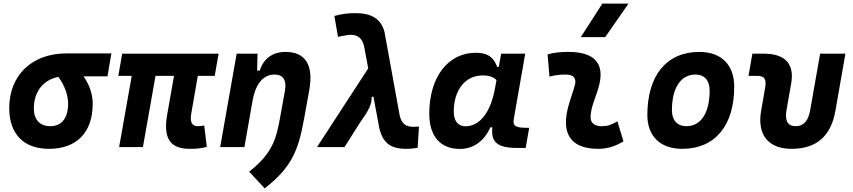

<svg xmlns="http://www.w3.org/2000/svg" viewBox="-20 -815 4728 1064"><path d="M251.5 9.8C405.3 9.8 493.7 -81.5 493.7 -240.2C493.7 -291 477.1 -343.3 442.9 -392.1H575.7L597.2 -519H348.1C157.2 -519 31.2 -398.4 31.2 -215.8C31.2 -72.3 111.3 9.8 251.5 9.8ZM303.7 -388.7C340.8 -337.4 357.4 -285.2 357.4 -240.2C357.4 -161.1 321.8 -115.7 258.8 -115.7C200.7 -115.7 167.5 -151.9 167.5 -213.9C167.5 -307.6 220.2 -373 303.7 -388.7Z M1030.8 9.8C1071.8 9.8 1092.3 7.3 1126 -1L1111.8 -119.6C1097.2 -117.2 1086.9 -115.7 1077.1 -115.7C1043 -115.7 1031.7 -138.2 1040 -186.5L1076.2 -394.5H1169.9L1191.4 -517.6H657.2L635.7 -394.5H710L640.1 0H772L841.8 -394.5H944.3L906.2 -178.2C883.8 -49.3 922.4 9.8 1030.8 9.8Z M1200.2 0H1334.5L1378.4 -250.5V-249.5C1397 -363.8 1446.8 -401.9 1502.4 -401.9C1547.9 -401.9 1569.8 -371.1 1559.1 -312.5L1532.2 -163.6C1510.3 -43 1489.3 35.2 1360.8 136.2L1446.8 229C1604 106.9 1635.3 7.8 1666.5 -164.6L1693.8 -315.4C1718.8 -454.1 1672.9 -527.3 1562.5 -527.3C1489.3 -527.3 1440.9 -489.7 1418.9 -423.8H1404.8L1407.2 -517.6H1291.5Z M2231.9 9.8C2253.4 9.8 2271.5 8.3 2294.4 3.9L2301.8 -113.3C2286.1 -112.8 2277.3 -112.3 2271 -112.3C2228.5 -112.3 2207 -129.4 2195.3 -172.9L2110.8 -637.7C2091.8 -709.5 2041 -742.2 1949.2 -742.2C1907.2 -742.2 1870.6 -737.3 1833 -726.6L1853 -610.8C1890.1 -618.7 1912.1 -622.1 1922.9 -622.1C1962.9 -622.1 1986.3 -603 1997.1 -561.5L2020.5 -436L1736.8 0H1889.2L1965.8 -121.1C1972.2 -131.8 1980 -142.6 1987.3 -153.3C2014.2 -192.4 2042 -233.4 2039.6 -277.3L2049.3 -280.3L2083 -100.1C2104 -22 2144.5 9.8 2231.9 9.8Z M2744.1 -444.3H2735.4C2717.3 -490.7 2690.9 -522.5 2616.7 -522.5C2461.9 -522.5 2358.9 -387.2 2358.9 -184.1C2358.9 -60.5 2420.4 10.3 2527.8 10.3C2603 10.3 2663.6 -32.7 2697.3 -109.4H2708.5C2699.2 -25.9 2737.3 4.9 2848.6 4.9H2893.1L2912.6 -106.9H2894C2833 -106.9 2821.3 -120.6 2827.1 -154.8L2890.6 -517.6H2757.3ZM2654.3 -397C2694.3 -397 2715.8 -386.7 2731.4 -371.6L2723.1 -325.7C2699.2 -191.9 2638.2 -115.2 2559.6 -115.2C2518.6 -115.2 2494.6 -144.5 2494.6 -196.3C2494.6 -316.9 2558.6 -397 2654.3 -397Z M3401.4 -142.6C3367.7 -123 3347.2 -115.7 3314.9 -115.7C3272 -115.7 3250.5 -134.8 3252.9 -172.4C3257.3 -234.9 3285.6 -281.2 3300.8 -345.2C3330.1 -465.3 3272.9 -527.3 3129.9 -527.3C3091.3 -527.3 3052.7 -524.4 3014.6 -513.7L3024.9 -390.6C3054.7 -398.4 3084.5 -401.9 3114.3 -401.9C3157.7 -401.9 3175.8 -382.3 3166 -345.2C3151.9 -288.1 3121.1 -222.7 3116.7 -153.3C3109.9 -46.4 3170.9 9.8 3295.9 9.8C3353 9.8 3395 -8.3 3435.1 -31.2ZM3198.7 -609.4H3334L3462.9 -794.9H3317.9Z M3760.7 9.8C3941.9 9.8 4048.8 -118.2 4048.8 -335C4048.8 -456.1 3977.1 -527.3 3855.5 -527.3C3674.3 -527.3 3567.4 -397.5 3567.4 -177.7C3567.4 -60.1 3639.2 9.8 3760.7 9.8ZM3784.2 -115.7C3733.4 -115.7 3703.6 -148.4 3703.6 -203.6C3703.6 -328.1 3752.4 -401.9 3834.5 -401.9C3883.8 -401.9 3912.6 -369.1 3912.6 -314C3912.6 -189.5 3864.7 -115.7 3784.2 -115.7Z M4366.7 9.8C4503.9 9.8 4584.5 -59.6 4609.4 -200.2L4665 -517.6H4524.9L4469.7 -204.1C4459.5 -145.5 4433.6 -115.7 4388.7 -115.7C4346.2 -115.7 4328.1 -145.5 4338.4 -204.1L4364.3 -351.6C4383.8 -460.4 4331.5 -517.6 4212.9 -517.6H4149.4L4127.9 -394.5H4177.2C4217.3 -394.5 4228.5 -376.5 4219.7 -326.2L4197.8 -200.2C4174.8 -68.4 4237.8 9.8 4366.7 9.8Z"/></svg>

Font: Cascadia Mono PL
Style: Bold Italic
Weight: 700
Italic angle: -10°
Monospace: yes
Designer: Aaron Bell
Foundry: Saja Typeworks
Version: Version 2404.023